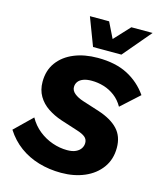

<svg xmlns="http://www.w3.org/2000/svg" viewBox="-129 -980 916 1085"><g transform="rotate(15 328.5 -437.5)"><path d="M331.6 11Q261.8 11 199.9 -7.3Q138 -25.6 88.4 -62Q38.8 -98.4 3.6 -153.4L105.2 -252.2Q128.8 -209.8 165.4 -180.6Q202 -151.4 245.2 -136.5Q288.4 -121.6 331.4 -121.6Q362.4 -121.6 381.9 -130.9Q401.4 -140.2 411 -155Q420.6 -169.8 420.6 -187.2Q420.6 -208.6 404.9 -221.5Q389.2 -234.4 356.8 -244.4L258.2 -276.2Q213.2 -291.2 176.8 -315.5Q140.4 -339.8 119.2 -375.8Q98 -411.8 98 -459.2Q98 -526.2 132.6 -573.3Q167.2 -620.4 227.6 -645.4Q288 -670.4 365.8 -670.4Q469.4 -670.4 540.4 -633.7Q611.4 -597 657.4 -530.6L551.6 -434.6Q531.4 -470.4 501.6 -492.9Q471.8 -515.4 437 -526Q402.2 -536.6 365.6 -536.6Q336 -536.6 316.1 -528.8Q296.2 -521 286.6 -507.4Q277 -493.8 277 -476.4Q277 -455.6 296.4 -439.5Q315.8 -423.4 348.4 -412.8L447 -381.2Q522.4 -356.6 561.3 -315.1Q600.2 -273.6 600.2 -206.8Q600.2 -138.8 564.4 -89.8Q528.6 -40.8 468 -14.9Q407.4 11 331.6 11ZM322.8 -722.6 260.6 -886.4H373L418 -794.8L503 -886.4H627.4L488.8 -722.6Z"/></g></svg>

Font: Work Sans
Style: Italic
Weight: 400
Italic angle: -13°
Designer: Wei Huang
Foundry: Wei Huang
Version: Version 2.012